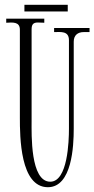

<svg xmlns="http://www.w3.org/2000/svg" viewBox="-20 -775 394 802"><path d="M354 -658H206V-641C233 -641 268 -647 268 -607V-237C268 -186 263 -16 190 -16C106 -16 112 -215 112 -269V-652C112 -672 118 -681 138 -681C147 -681 156 -680 165 -680V-697H6V-680C31 -681 63 -686 63 -651V-284C63 -204 64 7 180 7C281 7 288 -166 288 -237V-601C288 -628 305 -641 330 -641C340 -641 344 -641 354 -641ZM263 -755H82V-727H263Z"/></svg>

Font: Bigelow Rules
Style: Regular
Weight: 400
Designer: Astigmatic (AOETI)
Foundry: Astigmatic (AOETI)
Version: Version 1.000